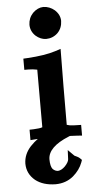

<svg xmlns="http://www.w3.org/2000/svg" viewBox="-58 -660 432 916"><g transform="rotate(-5 158.0 -202.0)"><path d="M134.9 -602.5C120.4 -587.1 112.8 -568.6 112.3 -546.9C112.6 -525.9 120.7 -508 136.4 -493.2C151.6 -480 168 -473.2 185.5 -472.7C207.4 -472.9 226.2 -480.5 241.8 -495.5C256.5 -510.6 264.1 -529.7 264.6 -552.7C264.3 -572.5 255.9 -590 239.4 -605.1C223.5 -618.5 205.6 -625.5 185.5 -626C167.4 -625.6 150.6 -617.8 134.9 -602.5ZM88.9 -335C102.7 -334.9 116.7 -333.4 130.9 -330.5V-54.7C122.8 -51.5 108.6 -49.6 88.2 -48.8L69.3 -48.3V1.6L90.4 -0.1C94.8 -0.4 99.6 -0.7 104.6 -1C93.1 7.1 81.3 17.4 69.2 30.1C47 54.2 35.7 81.2 35.2 111.3C35.5 143.8 48.5 170.7 74.2 192C98.9 211.4 131.1 221.3 170.9 221.7C203.9 221.5 232.2 211.6 255.8 192.1C277.5 173.5 292.8 152.3 301.6 128.6L305.7 117L297 108.3C293.6 105 289.1 102.1 283.6 99.4C278 96.8 274.1 94.9 271.8 93.8L242.3 64.3L240.3 108.5C239.5 117.7 233.2 128.6 221.4 141.1C210 152.4 198.7 158.4 187.5 159.2C178.3 158.9 170 155.1 162.5 147.7C155.3 139.1 151.6 123.4 151.4 100.6C151.9 61.2 185.6 27.8 252.4 0.6L258.5 -1.9C272.2 -1.4 284.5 -0.8 295.4 -0.1L316.4 1.5V-49.7C287.3 -50.1 269.3 -51 262.5 -52.4C255.9 -53.7 251.1 -55 248 -56.1C248.1 -180.3 248.8 -301.5 250.3 -419.6L224.4 -411.1C190.3 -400.1 144.7 -392.9 87.8 -389.6L69.3 -388.6V-335Z"/></g></svg>

Font: Bentham
Style: Bold
Weight: 700
Version: Version 002.001